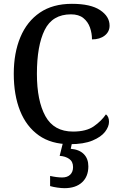

<svg xmlns="http://www.w3.org/2000/svg" viewBox="-20 -744 626 1004"><path d="M345 10Q248 10 183 -36Q118 -82 85 -164.5Q52 -247 52 -358Q52 -467 86.5 -549.5Q121 -632 188.5 -678Q256 -724 356 -724Q454 -724 503.5 -691Q553 -658 553 -610Q553 -578 527.5 -558Q502 -538 461 -538Q461 -570 450.5 -600Q440 -630 416 -649.5Q392 -669 351 -669Q254 -669 213.5 -587Q173 -505 173 -358Q173 -217 217.5 -136.5Q262 -56 362 -56Q431 -56 470.5 -83.5Q510 -111 534 -146Q550 -134 550 -107Q550 -82 529.5 -55Q509 -28 463.5 -9Q418 10 345 10ZM317 240Q302 240 280.5 237Q259 234 242 229V176Q278 184 305 184Q332 184 347 169.5Q362 155 362 130Q362 101 342 87Q322 73 292 71L312 -9H359L350 34Q395 38 418.5 62Q442 86 442 126Q442 179 409 209.5Q376 240 317 240Z"/></svg>

Font: Noto Serif Sinhala SemiCondensed Medium
Style: Regular
Weight: 500
Width: 4
Designer: Jelle Bosma - Monotype Design Team
Foundry: Monotype Imaging Inc.
Version: Version 2.007; ttfautohint (v1.8.4.7-5d5b)